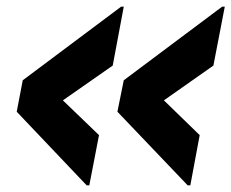

<svg xmlns="http://www.w3.org/2000/svg" viewBox="-20 -595 692 574"><path d="M331 -261 350 -355 644 -575H652L618 -399L470 -295L577 -191L549 -41H541ZM239 -41 30 -261 48 -355 342 -575H350L317 -399L168 -295L276 -191L247 -41Z"/></svg>

Font: Kufam ExtraBold
Style: Italic
Weight: 800
Italic angle: -11°
Designer: Artur Schmal
Foundry: Original Type
Version: Version 1.301; ttfautohint (v1.8.3)